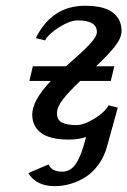

<svg xmlns="http://www.w3.org/2000/svg" viewBox="-20 -470 438 660"><path d="M175.8 -80.1Q175.8 -58.6 192.1 -49.3Q208.5 -40 242.2 -40Q268.6 -40 304.7 -62.3Q340.8 -84.5 353 -107.9L384.8 -100.1L348.1 33.2Q338.4 68.4 318.6 95.7Q298.8 123 273.9 138.7Q249 154.3 222.2 162.1Q195.3 169.9 168 169.9Q105 169.9 77.1 125L147 95.2Q157.7 120.1 193.8 120.1Q223.1 120.1 241.7 91.8Q260.3 63.5 275.9 1Q249 9.8 216.8 9.8Q151.4 9.8 121.1 -13.2Q90.8 -36.1 90.8 -76.2Q90.8 -124.5 154.8 -191.9H81.1L92.8 -242.2H207Q212.9 -247.6 224.6 -258.1Q236.3 -268.6 242.4 -273.9Q248.5 -279.3 258.3 -288.3Q268.1 -297.4 273.7 -303Q279.3 -308.6 286.6 -316.2Q293.9 -323.7 297.9 -328.9Q301.8 -334 305.7 -340.1Q309.6 -346.2 311.3 -350.8Q313 -355.5 313 -359.9Q313 -399.9 247.1 -399.9Q221.2 -399.9 184.6 -377.2Q147.9 -354.5 134.8 -331.1L103 -338.9Q158.2 -450.2 272 -450.2Q337.4 -450.2 367.7 -427Q397.9 -403.8 397.9 -363.8Q397.9 -339.8 375.2 -310.8Q352.5 -281.7 310.1 -242.2H373L360.8 -191.9H255.9Q216.8 -154.8 196.3 -128.4Q175.8 -102.1 175.8 -80.1Z"/></svg>

Font: Pfennig
Style: Italic
Weight: 500
Italic angle: -13°
Version: Version 20120410 ; ttfautohint (v0.8)